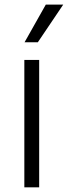

<svg xmlns="http://www.w3.org/2000/svg" viewBox="-20 -802 291 822"><path d="M84.2 0V-545.5H147.7V0ZM85.2 -621.1 176.1 -782.3H250.7L142 -621.1Z"/></svg>

Font: Inter UI Light
Style: Regular
Weight: 300
Designer: Rasmus Andersson
Foundry: rsms
Version: 3.2;8d6f07862